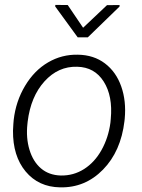

<svg xmlns="http://www.w3.org/2000/svg" viewBox="-20 -764 588 793"><path d="M32.7 0ZM36.6 -269Q45.4 -345.7 83.5 -409.4Q121.6 -473.1 178.5 -506.3Q235.4 -539.6 301.8 -538.1Q367.2 -537.1 413.3 -502.2Q459.5 -467.3 480.7 -407Q502 -346.7 495.1 -273.4L494.1 -264.2Q479.5 -139.2 405.5 -63.5Q331.5 12.2 228 9.8Q139.2 8.3 85.9 -55.7Q32.7 -119.6 33.7 -224.6L35.2 -252.4ZM93.3 -252.4Q86.9 -194.3 101.8 -145.3Q116.7 -96.2 149.4 -68.4Q182.1 -40.5 231 -39.1Q283.7 -38.1 327.4 -65.9Q371.1 -93.8 399.4 -144.5Q427.7 -195.3 436 -256.8L437.5 -272.9Q446.3 -367.2 408.4 -427Q370.6 -486.8 298.8 -488.3Q220.7 -490.7 163.8 -428Q106.9 -365.2 94.2 -261.2ZM323.2 -649.4 421.9 -742.7 474.1 -743.2 473.6 -736.8 342.8 -609.9H300.8L208 -737.3L208.5 -743.7L259.8 -743.2Z"/></svg>

Font: Roboto Light
Style: Italic
Weight: 300
Italic angle: -12°
Designer: Google
Version: Version 2.134; 2016; ttfautohint (v1.6)